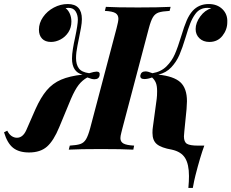

<svg xmlns="http://www.w3.org/2000/svg" viewBox="-65 -742 1147 952"><path d="M287 -252 229 -112Q201 -44 168 -15Q135 14 79 14Q29 14 0 -9Q-29 -32 -45 -86L-29 -94Q-20 -76 -7.5 -67.5Q5 -59 19 -59Q48 -59 65 -96L111 -201Q137 -259 166.5 -294Q196 -329 238 -347Q280 -365 344 -372Q292 -385 292 -452Q292 -472 296.5 -500Q301 -528 307 -554Q321 -620 321 -644Q321 -668 310 -685.5Q299 -703 275 -703Q265 -703 260 -702Q274 -691 281.5 -673.5Q289 -656 289 -635Q289 -605 274 -582Q259 -559 235.5 -546.5Q212 -534 188 -534Q159 -534 143.5 -550.5Q128 -567 128 -595Q128 -628 148.5 -657.5Q169 -687 202 -704.5Q235 -722 271 -722Q341 -722 341 -647Q341 -629 336.5 -604Q332 -579 327 -555Q326 -549 319 -515Q312 -481 312 -454Q312 -422 326 -403Q340 -384 377 -379Q403 -387 414 -387Q432 -387 429 -369Q426 -349 403 -349Q390 -349 368 -358Q343 -344 325 -321Q307 -298 287 -252ZM1062 -632Q1062 -595 1038 -564.5Q1014 -534 973 -534Q943 -534 924 -552Q905 -570 905 -598Q905 -629 928 -660.5Q951 -692 983 -701Q976 -703 963 -703Q925 -703 903 -672Q889 -653 878.5 -626.5Q868 -600 856 -559Q839 -503 824.5 -469.5Q810 -436 784.5 -408.5Q759 -381 720 -372Q797 -364 829.5 -334Q862 -304 862 -240Q862 -229 860 -201L849 -91Q847 -73 847 -66Q847 -38 862 -29Q877 -20 917 -20H948Q928 34 904 128Q898 151 891 190H869Q872 157 872 131Q872 72 852.5 41Q833 10 787 0Q735 -9 713 -27Q691 -45 691 -83Q691 -101 693 -112L712 -252Q714 -267 714 -290Q714 -316 708 -331Q702 -346 689 -358Q668 -350 651 -350Q628 -350 631 -369Q635 -388 657 -388Q668 -388 691 -379Q733 -386 760 -412.5Q787 -439 802 -473.5Q817 -508 834 -564Q848 -611 860.5 -640Q873 -669 890 -688Q921 -722 970 -722Q1012 -722 1038 -696.5Q1064 -671 1062 -632ZM532 -57Q532 -39 547 -30.5Q562 -22 600 -20L596 0Q541 -3 435 -3Q330 -3 276 0L281 -20Q316 -22 333.5 -28Q351 -34 361.5 -51.5Q372 -69 382 -106L513 -602Q522 -636 522 -649Q522 -668 507.5 -677Q493 -686 455 -688L460 -708Q511 -705 619 -705Q720 -705 781 -708L776 -688Q739 -686 721.5 -680Q704 -674 693.5 -657Q683 -640 673 -602L542 -106Q541 -101 536.5 -84Q532 -67 532 -57Z"/></svg>

Font: Playfair Display SC
Style: Bold Italic
Weight: 700
Italic angle: -14°
Designer: Claus Eggers Sørensen
Foundry: Claus Eggers Sørensen
Version: Version 1.200; ttfautohint (v1.6)